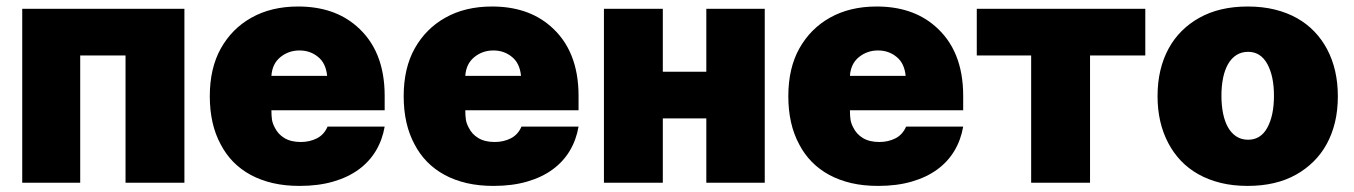

<svg xmlns="http://www.w3.org/2000/svg" viewBox="-20 -573 4245 602"><path d="M558.2 0H373.6V-399.1H231.5V0H49.7V-545.5H558.2Z M919 9.9Q873.6 9.9 835.4 1.1Q797.2 -7.8 766.3 -24.5Q735.4 -41.2 711.6 -65.3Q687.9 -89.5 671.9 -120.4Q637.8 -183.2 637.8 -271.3Q637.8 -359.4 672.6 -421.5Q707.7 -483.7 768.1 -517.4Q830.3 -552.6 914.8 -552.6Q1026.6 -552.6 1097.3 -491.5Q1186.1 -415.5 1186.1 -272.7V-227.3H831Q831 -210.2 832.7 -198.2Q834.5 -186.1 841.6 -172.9Q851.6 -152.3 871.8 -140.1Q892 -127.8 923.3 -127.8Q951 -127.8 973.5 -139.2Q996.1 -150.6 1007.1 -176.1H1186.1Q1179 -134.6 1158.6 -100.3Q1138.1 -66.1 1104.6 -41.5Q1071 -17 1024.7 -3.6Q978.3 9.9 919 9.9ZM1005.7 -335.2Q1001.8 -375 977.3 -394.5Q952.8 -414.8 919 -414.8Q884.9 -414.8 859 -393.8Q833.5 -372.9 831 -335.2Z M1527 9.9Q1481.5 9.9 1443.4 1.1Q1405.2 -7.8 1374.3 -24.5Q1343.4 -41.2 1319.6 -65.3Q1295.8 -89.5 1279.8 -120.4Q1245.7 -183.2 1245.7 -271.3Q1245.7 -359.4 1280.5 -421.5Q1315.7 -483.7 1376.1 -517.4Q1438.2 -552.6 1522.7 -552.6Q1634.6 -552.6 1705.3 -491.5Q1794 -415.5 1794 -272.7V-227.3H1438.9Q1438.9 -210.2 1440.7 -198.2Q1442.5 -186.1 1449.6 -172.9Q1459.5 -152.3 1479.8 -140.1Q1500 -127.8 1531.2 -127.8Q1558.9 -127.8 1581.5 -139.2Q1604 -150.6 1615.1 -176.1H1794Q1786.9 -134.6 1766.5 -100.3Q1746.1 -66.1 1712.5 -41.5Q1679 -17 1632.6 -3.6Q1586.3 9.9 1527 9.9ZM1613.6 -335.2Q1609.7 -375 1585.2 -394.5Q1560.7 -414.8 1527 -414.8Q1492.9 -414.8 1467 -393.8Q1441.4 -372.9 1438.9 -335.2Z M2377.8 0H2194.6V-201.7H2058.2V0H1873.6V-545.5H2058.2V-348H2194.6V-545.5H2377.8Z M2733 9.9Q2687.5 9.9 2649.3 1.1Q2611.2 -7.8 2580.3 -24.5Q2549.4 -41.2 2525.6 -65.3Q2501.8 -89.5 2485.8 -120.4Q2451.7 -183.2 2451.7 -271.3Q2451.7 -359.4 2486.5 -421.5Q2521.7 -483.7 2582 -517.4Q2644.2 -552.6 2728.7 -552.6Q2840.6 -552.6 2911.2 -491.5Q3000 -415.5 3000 -272.7V-227.3H2644.9Q2644.9 -210.2 2646.7 -198.2Q2648.4 -186.1 2655.5 -172.9Q2665.5 -152.3 2685.7 -140.1Q2706 -127.8 2737.2 -127.8Q2764.9 -127.8 2787.5 -139.2Q2810 -150.6 2821 -176.1H3000Q2992.9 -134.6 2972.5 -100.3Q2952.1 -66.1 2918.5 -41.5Q2884.9 -17 2838.6 -3.6Q2792.3 9.9 2733 9.9ZM2819.6 -335.2Q2815.7 -375 2791.2 -394.5Q2766.7 -414.8 2733 -414.8Q2698.9 -414.8 2672.9 -393.8Q2647.4 -372.9 2644.9 -335.2Z M3397.7 0H3213.1V-399.1H3042.6V-545.5H3571V-399.1H3397.7Z M3892 9.9Q3845.9 9.9 3807.2 0.4Q3768.5 -9.2 3737.2 -26.8Q3706 -44.4 3682.5 -69.1Q3659.1 -93.8 3643.1 -124.3Q3609.4 -187.9 3609.4 -271.3Q3609.4 -315.3 3618.4 -353Q3627.5 -390.6 3644.4 -421.3Q3661.2 -452.1 3685.4 -476Q3709.5 -500 3740.1 -517Q3803.3 -552.6 3892 -552.6Q3938.6 -552.6 3977.3 -543Q4016 -533.4 4047.1 -515.8Q4078.1 -498.2 4101.6 -473.5Q4125 -448.9 4141 -418.7Q4174.7 -355.1 4174.7 -271.3Q4174.7 -226.9 4165.7 -189.5Q4156.6 -152 4139.7 -121.3Q4122.9 -90.6 4098.5 -66.6Q4074.2 -42.6 4044 -25.6Q3980.8 9.9 3892 9.9ZM3893.5 -134.9Q3932.9 -134.9 3953.5 -172.6Q3974.4 -210.6 3974.4 -272.7Q3974.4 -334.5 3953.5 -372.5Q3932.5 -410.5 3893.5 -410.5Q3872.5 -410.5 3856.7 -400.4Q3840.9 -390.3 3830.4 -372Q3820 -353.7 3814.8 -328.3Q3809.7 -302.9 3809.7 -272.7Q3809.7 -242.9 3814.8 -217.5Q3820 -192.1 3830.3 -173.8Q3840.6 -155.5 3856.4 -145.2Q3872.2 -134.9 3893.5 -134.9Z"/></svg>

Font: Linik Sans Black
Style: Regular
Weight: 900
Designer: Fonts by Rasmus Andersson / Changes by Cristiano Sobral with parts from Marc Monis
Foundry: rsms
Version: Version 3.020; ttfautohint (v1.6)